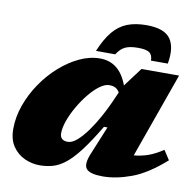

<svg xmlns="http://www.w3.org/2000/svg" viewBox="-82 -817 936 916"><g transform="rotate(10 386.0 -358.5)"><path d="M399 -80.5 456 -219H439Q394 -143.5 358.5 -97Q323 -50.5 292.2 -26.2Q261.5 -2 231.5 6.5Q201.5 15 167.5 15Q130 15 95 -1Q60 -17 37.2 -50Q14.5 -83 14.5 -134.5Q14.5 -192 35 -249.5Q55.5 -307 90.5 -358.5Q125.5 -410 170.8 -450.2Q216 -490.5 265.8 -513.8Q315.5 -537 364.5 -537Q459.5 -537 498.5 -430L567.5 -522H749.5L602.5 -109.5Q640 -113 672.2 -124.5Q704.5 -136 742.5 -161L772 -115.5Q687 -40 612.8 -12.5Q538.5 15 473.5 15Q413 15 394.8 -5.5Q376.5 -26 399 -80.5ZM243 -153.5Q243 -118.5 281.5 -118.5Q302 -118.5 326.2 -139.8Q350.5 -161 374.8 -195Q399 -229 420.8 -268.5Q442.5 -308 458.5 -344L480 -393Q469.5 -409 457.5 -414.2Q445.5 -419.5 431 -419.5Q409.5 -419.5 384.2 -401Q359 -382.5 334.2 -352.2Q309.5 -322 288.8 -286.2Q268 -250.5 255.5 -215.5Q243 -180.5 243 -153.5ZM533.5 -618.5Q493 -618.5 470.8 -607.2Q448.5 -596 432 -569H338.5Q364 -630.5 393.8 -666Q423.5 -701.5 462.8 -716.8Q502 -732 555.5 -732Q641.5 -732 671.2 -690.5Q701 -649 686.5 -569H605Q605 -596 589.8 -607.2Q574.5 -618.5 533.5 -618.5Z"/></g></svg>

Font: Newsreader 6pt ExtraBold
Style: Italic
Weight: 800
Italic angle: -17°
Designer: Hugues Gentile
Foundry: Production Type
Version: Version 1.003; ttfautohint (v1.8.3)